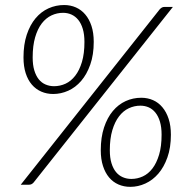

<svg xmlns="http://www.w3.org/2000/svg" viewBox="-20 -735 747 764"><path d="M353 -568.5Q353 -517 339.2 -478Q325.5 -439 303 -413Q280.5 -387 251.5 -374Q222.5 -361 191.5 -361Q166 -361 144.2 -370.5Q122.5 -380 106.8 -398.2Q91 -416.5 82.2 -443.8Q73.5 -471 73.5 -506.5Q73.5 -558 86.5 -597Q99.5 -636 121.5 -662.2Q143.5 -688.5 173 -701.8Q202.5 -715 235 -715Q260.5 -715 282 -705.5Q303.5 -696 319.2 -677.5Q335 -659 344 -631.8Q353 -604.5 353 -568.5ZM316 -568Q316 -598 309.5 -619.8Q303 -641.5 291.5 -655.8Q280 -670 264.5 -677Q249 -684 231 -684Q207 -684 185 -673.8Q163 -663.5 146.2 -641.8Q129.5 -620 119.8 -586.5Q110 -553 110 -506.5Q110 -476.5 116.5 -455Q123 -433.5 134.2 -419.5Q145.5 -405.5 161.2 -398.8Q177 -392 195 -392Q219 -392 240.8 -402Q262.5 -412 279.2 -433.5Q296 -455 306 -488.2Q316 -521.5 316 -568ZM616 -698.5Q620 -702.5 624.2 -705Q628.5 -707.5 635.5 -707.5H668L113.5 -8.5Q106 0 95.5 0H62.5ZM660 -199Q660 -147.5 646.2 -108.8Q632.5 -70 610 -44Q587.5 -18 558.5 -4.8Q529.5 8.5 498.5 8.5Q473 8.5 451.2 -1Q429.5 -10.5 414 -29Q398.5 -47.5 389.8 -74.5Q381 -101.5 381 -137Q381 -188.5 394 -227.8Q407 -267 429 -293.2Q451 -319.5 480.2 -332.8Q509.5 -346 542 -346Q567.5 -346 589 -336.5Q610.5 -327 626.2 -308.2Q642 -289.5 651 -262.2Q660 -235 660 -199ZM623 -199Q623 -229 616.5 -250.8Q610 -272.5 598.5 -286.8Q587 -301 571.8 -307.8Q556.5 -314.5 538.5 -314.5Q514.5 -314.5 492.5 -304.2Q470.5 -294 453.8 -272.2Q437 -250.5 427 -217Q417 -183.5 417 -137Q417 -107.5 423.5 -86Q430 -64.5 441.5 -50.5Q453 -36.5 468.8 -29.8Q484.5 -23 502.5 -23Q526.5 -23 548.2 -33Q570 -43 586.5 -64.5Q603 -86 613 -119.2Q623 -152.5 623 -199Z"/></svg>

Font: Lato TR Light
Style: Italic
Weight: 300
Italic angle: -12°
Designer: Lukasz Dziedzic
Foundry: Lukasz Dziedzic
Version: Version 1.104 2013